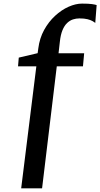

<svg xmlns="http://www.w3.org/2000/svg" viewBox="-20 -844 542 1038"><path d="M187 -582Q194 -637.5 218.5 -682Q243 -726.5 277.8 -758.5Q312.5 -790.5 350.8 -807.5Q389 -824.5 423.5 -824.5Q459.5 -824.5 477.8 -821.8Q496 -819 502.5 -816.5L495 -720Q489 -725 479.2 -730.5Q469.5 -736 452.8 -740.2Q436 -744.5 409 -744.5Q391.5 -744.5 374.5 -739Q357.5 -733.5 342.8 -719.5Q328 -705.5 317.8 -680.8Q307.5 -656 303.5 -617.5L296.5 -556H435L428.5 -485.5H287L207.5 174H94.5L176.5 -485.5H77.5L81.5 -532.5L183.5 -556.5Z"/></svg>

Font: Merriweather 36pt SemiBold
Style: Italic
Weight: 600
Italic angle: -7.8°
Version: Version 2.101